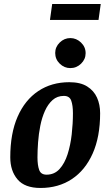

<svg xmlns="http://www.w3.org/2000/svg" viewBox="-20 -923 544 953"><path d="M181 10Q103 10 67 -32.5Q31 -75 31 -142Q31 -261 67.5 -344Q104 -427 170 -471Q236 -515 324 -515Q379 -515 412.5 -494Q446 -473 461.5 -438.5Q477 -404 477 -361Q477 -244 440 -161Q403 -78 336.5 -34Q270 10 181 10ZM211 -56Q250 -56 275.5 -84Q301 -112 315.5 -157.5Q330 -203 336 -256.5Q342 -310 342 -361Q342 -400 333.5 -423.5Q325 -447 297 -447Q264 -447 241 -426.5Q218 -406 203 -372.5Q188 -339 180 -298.5Q172 -258 169 -217Q166 -176 166 -142Q166 -103 174.5 -79.5Q183 -56 211 -56ZM329 -585Q299 -585 276.5 -607Q254 -629 254 -660Q254 -690 276.5 -712Q299 -734 329 -734Q359 -734 382 -712Q405 -690 405 -659Q405 -629 382.5 -607Q360 -585 329 -585ZM228 -824 239 -903H480L469 -824Z"/></svg>

Font: Manuale
Style: Bold Italic
Weight: 700
Italic angle: -11°
Version: Version 1.002